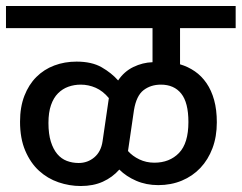

<svg xmlns="http://www.w3.org/2000/svg" viewBox="-30 -653 808 642"><path d="M226 -447Q277 -447 310 -428Q343 -409 365 -384Q385 -414 416 -429Q447 -444 480 -445V-559H-10V-633H758V-559H572V-438Q599 -430 621.5 -414.5Q644 -399 660.5 -375Q677 -351 686 -318.5Q695 -286 695 -244Q695 -196 680.5 -157.5Q666 -119 640 -91.5Q614 -64 578 -49Q542 -34 499 -34Q459 -34 425.5 -48.5Q392 -63 369 -86Q346 -60 314 -45.5Q282 -31 240 -31Q202 -31 165.5 -43.5Q129 -56 100.5 -82Q72 -108 54.5 -149Q37 -190 37 -246Q37 -295 51.5 -332.5Q66 -370 91.5 -395.5Q117 -421 151.5 -434Q186 -447 226 -447ZM398 -148Q413 -131 436 -120Q459 -109 486 -109Q537 -109 568.5 -141.5Q600 -174 600 -245Q600 -310 576 -340Q552 -370 508 -370Q474 -370 450 -351.5Q426 -333 418 -285ZM334 -325Q314 -349 290 -359.5Q266 -370 240 -370Q218 -370 198.5 -363Q179 -356 164 -341Q149 -326 140.5 -301.5Q132 -277 132 -242Q132 -205 140 -179.5Q148 -154 161.5 -138Q175 -122 193.5 -115Q212 -108 233 -108Q263 -108 285.5 -127Q308 -146 313 -181Z"/></svg>

Font: Mukta Medium
Style: Regular
Weight: 500
Designer: Girish Dalvi and Yashodeep Gholap
Foundry: Ek Type
Version: Version 2.538;PS 1.002;hotconv 16.6.51;makeotf.lib2.5.65220;